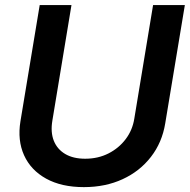

<svg xmlns="http://www.w3.org/2000/svg" viewBox="-20 -748 770 779"><path d="M320.3 11.2Q229.5 11.2 167.2 -23.2Q105 -57.6 77.6 -118.2Q50.3 -178.7 63 -256.3L141.1 -727.5H270L192.4 -258.3Q184.6 -211.9 198.2 -177.2Q211.9 -142.6 244.4 -123.3Q276.9 -104 325.7 -104Q377.9 -104 420.2 -125.5Q462.4 -147 490 -183.6Q517.6 -220.2 524.9 -266.6L601.1 -727.5H730L650.4 -247.6Q637.7 -169.9 592.5 -111.6Q547.4 -53.2 477.5 -21Q407.7 11.2 320.3 11.2Z"/></svg>

Font: Inter 24pt SemiBold
Style: Italic
Weight: 600
Italic angle: -9.3988°
Designer: Rasmus Andersson
Foundry: rsms
Version: Version 4.001;git-66647c0bb